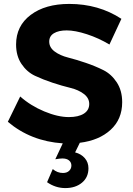

<svg xmlns="http://www.w3.org/2000/svg" viewBox="-20 -727 677 979"><path d="M20 -106 83 -235Q136 -188 205.5 -159Q275 -130 331 -130Q380 -130 407.5 -147.5Q435 -165 435 -197Q435 -227 407.5 -248Q380 -269 338.5 -279Q297 -289 248.5 -305Q200 -321 158.5 -340.5Q117 -360 89.5 -401Q62 -442 62 -500Q62 -595 136.5 -651Q211 -707 333 -707Q483 -707 599 -631L538 -500Q483 -533 423 -552.5Q363 -572 320 -572Q279 -572 255 -557.5Q231 -543 231 -515Q231 -485 258.5 -464.5Q286 -444 327.5 -433.5Q369 -423 417.5 -406.5Q466 -390 507 -369.5Q548 -349 575.5 -307Q603 -265 603 -206Q603 -119 544 -65Q485 -11 387 1L363 50Q394 58 412.5 79.5Q431 101 431 131Q431 177 398 204.5Q365 232 313 232Q263 232 220 202L249 135Q272 155 301 155Q321 155 332.5 144Q344 133 344 117Q344 101 332 91Q320 81 298 81Q286 81 262 85L300 4Q137 -7 20 -106Z"/></svg>

Font: Trueno
Style: SBd
Weight: 600
Designer: Julieta Ulanovsky
Foundry: Julieta Ulanovsky
Version: Version 3.001b